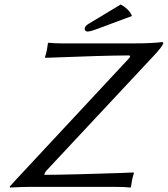

<svg xmlns="http://www.w3.org/2000/svg" viewBox="-20 -840 754 863"><path d="M178.7 -54.2Q236.8 -54.2 337.4 -56.9Q438 -59.6 509.3 -62L580.6 -64.9L582 -62Q576.7 -45.9 573.2 -28.8Q572.8 -25.4 568.8 0L566.4 2.9Q542 0 496.1 0H112.8Q83 0 25.4 2.9L23.4 -1Q32.2 -9.8 46.4 -26.4Q54.2 -35.2 57.1 -38.1L561 -579.1Q569.3 -589.4 560.5 -590.8Q505.9 -590.8 411.6 -588.1Q317.4 -585.4 250.5 -582.5L183.1 -580.1L182.1 -583Q187.5 -599.1 190.9 -616.2Q191.4 -619.6 195.3 -645L197.8 -647.9Q221.7 -645 258.3 -645H582Q661.1 -645 709.5 -650.9Q714.4 -648.9 713.9 -645Q710 -631.3 672.4 -590.8L187.5 -71.8Q180.7 -63 178.7 -54.2ZM522.5 -819.8Q561 -798.8 573.2 -768.1L417 -710Q386.2 -698.2 372.6 -698.2Q359.4 -699.7 360.8 -712.9Q362.8 -723.1 377.9 -732.9Q379.4 -733.9 379.9 -733.9Z"/></svg>

Font: Linux Biolinum Capitals O
Style: Italic Samll Caps
Weight: 400
Italic angle: -12°
Designer: Philipp H. Poll
Foundry: Philipp H. Poll
Version: Version 0.6.2